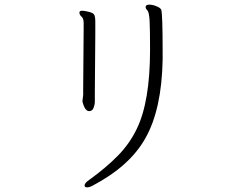

<svg xmlns="http://www.w3.org/2000/svg" viewBox="-20 -738 1040 824"><path d="M672 -696Q678 -678 678 -513V-482Q674 -268 604 -145Q537 -25 377 59Q364 66 353.5 66Q343 66 343 58Q343 47 363 34Q436 -19 486 -70Q536 -121 566 -183Q624 -300 624 -525Q624 -612 622 -649Q620 -686 612.5 -693.5Q605 -701 605 -708L606 -712Q608 -718 621.5 -718Q635 -718 652 -711Q669 -704 672 -696ZM363 -261Q344 -261 334 -302V-306L337 -331V-359L339 -612V-639Q339 -659 330 -666.5Q321 -674 321 -684V-686Q323 -692 332.5 -692Q342 -692 362 -687Q382 -682 385.5 -672.5Q389 -663 389 -648V-590L387 -342V-302Q387 -289 381.5 -275Q376 -261 363 -261Z"/></svg>

Font: LXGW WenKai Light
Style: Regular
Weight: 300
Designer: LXGW / Fontworks Inc.
Foundry: LXGW / Fontworks Inc.
Version: Version 1.501; October 10, 2024